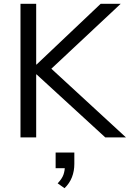

<svg xmlns="http://www.w3.org/2000/svg" viewBox="-20 -725 685 1013"><path d="M88.1 0V-705H170.9V-384.5H172.9L511.2 -705H616.9L227.7 -340.7L228.7 -382.9L644.6 0H535.5L172.9 -332.4H170.9V0ZM320.5 267.9 284.2 242.3Q307.2 218.2 314.7 196.9Q322.2 175.6 322.2 151.5L343.3 162.3H273.5V79.9H372.2V140Q372.2 177.3 359.7 209.7Q347.3 242 320.5 267.9Z"/></svg>

Font: Mulish ExtraLight
Style: Regular
Weight: 200
Designer: Vernon Adams
Foundry: Vernon Adams
Version: Version 3.603